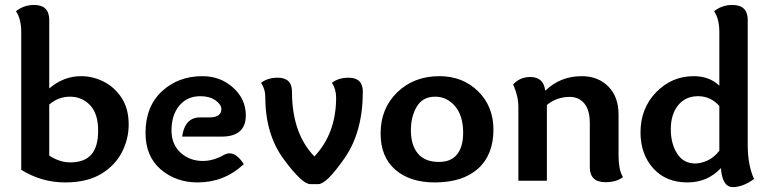

<svg xmlns="http://www.w3.org/2000/svg" viewBox="-20 -740 3149 786"><path d="M267.1 -75.2Q325.7 -75.2 353.8 -107.2Q381.8 -139.2 381.8 -205.1Q381.8 -274.9 348.6 -309.6Q315.4 -344.2 266.6 -344.2Q218.8 -344.2 181.6 -312V-103Q224.6 -75.2 267.1 -75.2ZM181.6 -377.9Q240.7 -428.2 311.5 -428.2Q359.9 -428.2 404.5 -405.8Q449.2 -383.3 478 -339.1Q506.8 -294.9 506.8 -230Q506.8 -170.9 479 -116.7Q451.2 -62.5 393.6 -27.8Q335.9 6.8 246.6 6.8Q149.9 6.8 66.9 -44.9V-608.9Q66.9 -633.8 61.8 -655.8Q56.6 -677.7 45.4 -693.8Q76.7 -719.7 119.6 -719.7Q181.6 -719.7 181.6 -658.2Z M798.8 -259.3H836.9Q886.2 -259.3 886.2 -293.5Q886.2 -312 862.3 -329.1Q838.4 -346.2 800.3 -346.2Q746.1 -346.2 714.1 -307.6Q682.1 -269 682.1 -206.5Q682.1 -148.9 719.2 -115Q756.3 -81.1 810.1 -81.1Q853.5 -81.1 896 -105.5Q907.7 -112.3 919.9 -112.3Q949.7 -112.3 978 -67.9Q897.9 6.8 789.1 6.8Q700.2 6.8 637.9 -46.6Q575.7 -100.1 575.7 -195.8Q575.7 -303.7 642.6 -366Q709.5 -428.2 808.6 -428.2Q882.3 -428.2 934.3 -381.3Q986.3 -334.5 986.3 -267.6Q986.3 -180.7 886.7 -180.7H725.6Q736.8 -259.3 798.8 -259.3Z M1356 -340.3Q1356 -375 1338.9 -400.9Q1365.7 -421.9 1406.7 -421.9Q1465.3 -421.9 1465.3 -365.2Q1465.3 -200.2 1391.1 -93.3Q1316.9 13.7 1283.2 13.7H1250Q1216.8 13.7 1141.4 -88.4Q1065.9 -190.4 1065.9 -345.2Q1065.9 -375 1048.8 -400.9Q1075.7 -421.9 1116.7 -421.9Q1175.3 -421.9 1175.3 -365.2Q1175.3 -193.8 1267.1 -99.6Q1356 -193.8 1356 -340.3Z M1759.8 6.8Q1658.2 6.8 1598.1 -45.4Q1538.1 -97.7 1538.1 -193.4Q1538.1 -296.4 1606.4 -362.3Q1674.8 -428.2 1778.8 -428.2Q1874 -428.2 1937 -366.5Q2000 -304.7 2000 -209.5Q2000 -106 1937 -49.6Q1874 6.8 1759.8 6.8ZM1776.9 -77.1Q1826.7 -77.1 1851.3 -108.2Q1876 -139.2 1876 -196.3Q1876 -267.1 1842.5 -305.7Q1809.1 -344.2 1761.7 -344.2Q1710 -344.2 1686 -303.2Q1662.1 -262.2 1662.1 -207Q1662.1 -145.5 1690.9 -111.3Q1719.7 -77.1 1776.9 -77.1Z M2211.9 -369.6H2213.4Q2273.9 -428.2 2361.8 -428.2Q2428.2 -428.2 2470.2 -386Q2512.2 -343.8 2512.2 -271V-100.1Q2512.2 -75.2 2516.4 -53.2Q2520.5 -31.2 2530.3 -15.1Q2503.4 5.9 2458.5 5.9Q2394.5 5.9 2394.5 -55.7V-235.8Q2394.5 -289.6 2372.1 -316.4Q2349.6 -343.3 2312.5 -343.3Q2258.8 -343.3 2218.8 -310.1V0H2102.1V-302.2Q2102.1 -346.2 2080.6 -394.5Q2108.9 -424.8 2150.9 -424.8Q2205.1 -424.8 2211.9 -369.6Z M2825.7 -70.8Q2849.1 -70.8 2876 -82.8Q2902.8 -94.7 2924.8 -123V-306.2Q2889.2 -346.2 2837.9 -346.2Q2786.1 -346.2 2756.1 -309.1Q2726.1 -272 2726.1 -210.9Q2726.1 -151.9 2752 -111.3Q2777.8 -70.8 2825.7 -70.8ZM3041 -146.5Q3041 -64 3066.9 -7.3Q3021 25.9 2980 25.9Q2937 25.9 2931.2 -51.8Q2876.5 6.8 2793.9 6.8Q2706.1 6.8 2654.1 -51Q2602.1 -108.9 2602.1 -198.2Q2602.1 -296.4 2666 -362.3Q2730 -428.2 2819.8 -428.2Q2884.3 -428.2 2924.8 -389.2V-608.9Q2924.8 -633.8 2919.7 -655.8Q2914.6 -677.7 2903.3 -693.8Q2935.1 -719.7 2978 -719.7Q3041 -719.7 3041 -658.2Z"/></svg>

Font: ALMAS
Style: Bold
Weight: 700
Designer: ALMAS Font/ by Husham Jawad Kadhim, derived from the Bainsely font by/ Paul James MIller
Foundry: High-Logic / Made with FontCreator
Version: Version 1.411;September 19, 2021;FontCreator 14.0.0.2814 32-